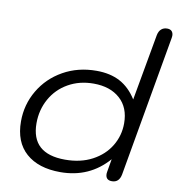

<svg xmlns="http://www.w3.org/2000/svg" viewBox="-85 -836 856 923"><g transform="rotate(10 343.5 -374.5)"><path d="M42 -198Q42 -280 83 -349.5Q124 -419 196 -459.5Q268 -500 358 -500Q425 -500 473 -474.5Q521 -449 555 -395L613 -719Q617 -739 628.5 -749Q640 -759 657 -759Q672 -759 679.5 -751Q687 -743 687 -729Q687 -722 686 -719L565 -30Q557 10 522 10Q491 10 491 -21Q491 -27 492 -30L503 -94Q412 10 270 10Q163 10 102.5 -43.5Q42 -97 42 -198ZM532 -274Q532 -351 484 -394Q436 -437 355 -437Q286 -437 231.5 -406Q177 -375 147 -321Q117 -267 117 -202Q117 -53 282 -53Q358 -53 414.5 -83Q471 -113 501.5 -163.5Q532 -214 532 -274Z"/></g></svg>

Font: Kodchasan
Style: Italic
Weight: 400
Italic angle: -10°
Version: Version 1.000; ttfautohint (v1.6)